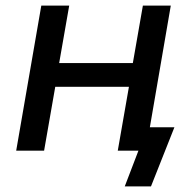

<svg xmlns="http://www.w3.org/2000/svg" viewBox="-20 -540 703 688"><path d="M492 -520 456 -314H192L228 -520H128L38 0H138L178 -229H442L402 0H476L427 128H521L605 -84H517L592 -520Z"/></svg>

Font: Fixel Display Medium
Style: Italic
Weight: 500
Italic angle: -10°
Designer: AlfaBravo + MacPaw
Foundry: Kyrylo Tkachov, Marchela Mozhyna, Serhii Makarenko, Maria Weinstein, Zakhar Kryvoshyya
Version: Version 1.210;Glyphs 3.2 (3217)